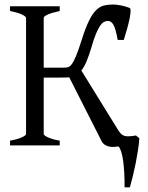

<svg xmlns="http://www.w3.org/2000/svg" viewBox="-20 -643 656 849"><path d="M502.4 -67.9Q508.8 -57.6 515.1 -51.3Q521.5 -44.9 530.3 -42.2Q539.1 -39.6 551.3 -40.3Q563.5 -41 581.1 -43.9L596.2 -31.7Q594.7 -8.3 590.3 20.3Q585.9 48.8 580.1 78.4Q574.2 107.9 567.4 135.7Q560.5 163.6 554.2 185.5H530.8Q531.2 152.8 529.5 123Q527.8 93.3 524.7 69.3Q521.5 45.4 516.1 28.3Q510.7 11.2 503.9 4.4Q497.1 5.4 490.2 6.1Q483.4 6.8 477.5 6.8Q463.4 6.8 449.5 0.5Q435.5 -5.9 428.7 -20L286.1 -301.3Q282.2 -300.8 278.3 -300.5Q274.4 -300.3 270 -300.3Q260.3 -300.3 246.8 -300Q233.4 -299.8 219.7 -299.8H173.3V-50.8Q173.3 -46.4 180.7 -41.7Q188 -37.1 198.5 -33Q209 -28.8 221.4 -25.6Q233.9 -22.5 244.1 -21V0H24.4V-21Q33.2 -22.5 45.4 -25.4Q57.6 -28.3 68.6 -32.5Q79.6 -36.6 87.4 -41.5Q95.2 -46.4 95.2 -50.8V-564Q95.2 -569.8 77.4 -578.6Q59.6 -587.4 24.4 -594.2V-615.2H244.1V-594.2Q210.9 -587.4 192.1 -579.1Q173.3 -570.8 173.3 -564V-343.8H261.7Q272.5 -343.8 280.8 -345.9Q289.1 -348.1 297.6 -359.6Q306.2 -371.1 316.4 -395.8Q326.7 -420.4 340.8 -465.3Q357.4 -518.1 372.6 -549.3Q387.7 -580.6 403.8 -596.9Q419.9 -613.3 438.5 -618.2Q457 -623 481.4 -623Q488.8 -623 497.8 -621.8Q506.8 -620.6 516.6 -618.7Q526.4 -616.7 535.9 -613.8Q545.4 -610.8 553.2 -607.9Q557.6 -606 557.4 -593.5Q557.1 -581.1 553.2 -561.5Q549.3 -542 542.5 -517.3Q535.6 -492.7 527.3 -466.3H500.5Q495.6 -492.7 491 -509Q486.3 -525.4 481 -534.4Q475.6 -543.5 469.5 -546.9Q463.4 -550.3 456.1 -550.3Q447.8 -550.3 439.5 -545.9Q431.2 -541.5 422.6 -529.1Q414.1 -516.6 404.8 -494.6Q395.5 -472.7 385.3 -437Q374 -398.9 363.3 -373Q352.5 -347.2 339.8 -331.1Z"/></svg>

Font: Gentium Unicode
Style: Regular
Weight: 400
Version: Version 1.009